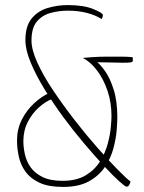

<svg xmlns="http://www.w3.org/2000/svg" viewBox="-20 -726 566 756"><path d="M478 9Q473 9 448.5 -13Q424 -35 388 -74Q352 -113 310.5 -162Q269 -211 228.5 -266Q188 -321 154.5 -376Q121 -431 100.5 -480.5Q80 -530 80 -568Q80 -623 104.5 -653Q129 -683 167.5 -694.5Q206 -706 247 -706Q309 -706 347 -690.5Q385 -675 385 -667Q385 -660 382.5 -655.5Q380 -651 380 -651Q357 -666 323 -675Q289 -684 247 -684Q212 -684 179 -675Q146 -666 125 -641Q104 -616 104 -566Q104 -530 127.5 -478.5Q151 -427 190 -369Q229 -311 274 -253Q319 -195 363.5 -144.5Q408 -94 442.5 -59Q477 -24 494 -11Q494 -11 492.5 -6Q491 -1 487.5 4Q484 9 478 9ZM228 10Q171 10 135.5 -6.5Q100 -23 80.5 -50Q61 -77 54 -109.5Q47 -142 47 -173Q47 -217 65.5 -254Q84 -291 113.5 -318.5Q143 -346 174 -360L187 -337Q160 -327 133.5 -303.5Q107 -280 89.5 -246Q72 -212 72 -170Q72 -146 78 -118.5Q84 -91 100.5 -67.5Q117 -44 147.5 -29Q178 -14 226 -14Q282 -14 318 -36Q354 -58 374.5 -91.5Q395 -125 404.5 -161Q414 -197 416.5 -226.5Q419 -256 419 -268Q419 -322 403.5 -368Q388 -414 362.5 -448Q337 -482 306 -498Q328 -500 343.5 -501Q359 -502 373 -502.5Q387 -503 402 -503Q429 -503 454.5 -503Q480 -503 502 -501Q503 -497 503 -494.5Q503 -492 503 -487Q503 -482 495.5 -480.5Q488 -479 463 -479L363 -481Q375 -472 394 -445.5Q413 -419 427.5 -373.5Q442 -328 442 -263Q442 -247 439.5 -214.5Q437 -182 427 -143.5Q417 -105 394 -70Q371 -35 331 -12.5Q291 10 228 10Z"/></svg>

Font: Yanone Kaffeesatz ExtraLight ExtraLight
Style: Regular
Weight: 250
Version: Version 2.003